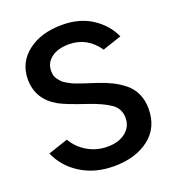

<svg xmlns="http://www.w3.org/2000/svg" viewBox="-145 -901 928 1029"><g transform="rotate(-20 319.5 -386.0)"><path d="M26.4 -165 139.6 -203.1Q167 -154.3 218.8 -123.5Q270.5 -92.8 333 -92.8Q397.5 -92.8 436.5 -124Q475.6 -155.3 475.6 -205.1Q475.6 -257.8 434.1 -287.1Q392.6 -316.4 312.5 -343.8Q198.2 -381.8 158.2 -404.3Q53.7 -463.9 53.7 -577.1Q53.7 -672.9 128.9 -731.4Q204.1 -790 325.2 -790Q424.8 -790 495.6 -743.7Q566.4 -697.3 598.6 -625L490.2 -588.9Q427.7 -679.7 324.2 -679.7Q260.7 -679.7 223.6 -651.4Q186.5 -623 186.5 -577.1Q186.5 -563.5 189.5 -551.3Q192.4 -539.1 201.2 -528.3Q210 -517.6 216.8 -509.8Q223.6 -502 239.3 -493.2Q254.9 -484.4 264.2 -479.5Q273.4 -474.6 294.9 -466.8Q316.4 -459 325.7 -456.1Q335 -453.1 360.4 -444.8Q385.7 -436.5 394.5 -433.6Q439.5 -418.9 473.6 -402.3Q507.8 -385.7 540.5 -359.9Q573.2 -334 590.8 -295.9Q608.4 -257.8 608.4 -210Q608.4 -101.6 530.8 -42Q453.1 17.6 330.1 17.6Q223.6 17.6 143.6 -31.7Q63.5 -81.1 26.4 -165Z"/></g></svg>

Font: Gothic A1
Style: Bold
Weight: 700
Version: Version 2.50